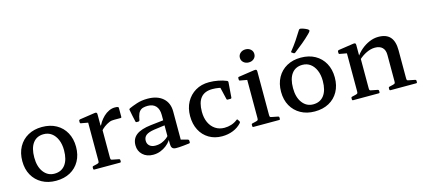

<svg xmlns="http://www.w3.org/2000/svg" viewBox="-60 -1259 3879 1766"><g transform="rotate(-15 1879.5 -376.0)"><path d="M304 9Q228 9 170.5 -23Q113 -55 81 -112Q49 -169 49 -246Q49 -323 81 -381Q113 -439 170.5 -471Q228 -503 304 -503Q382 -503 439.5 -471Q497 -439 529 -381Q561 -323 561 -246Q561 -169 529 -111.5Q497 -54 439.5 -22.5Q382 9 304 9ZM306 -58Q373 -58 409.5 -106.5Q446 -155 446 -244Q446 -302 427.5 -345Q409 -388 377 -411.5Q345 -435 302 -435Q236 -435 200 -387Q164 -339 164 -250Q164 -162 203.5 -110Q243 -58 306 -58Z M726 0V-315H836V0ZM1034 -404Q1034 -395 1024 -395H964Q951 -395 940 -393.5Q929 -392 917 -387Q891 -376 866.5 -358Q842 -340 826 -318L823 -350Q832 -378 849.5 -405Q867 -432 890.5 -454.5Q914 -477 942 -490Q970 -503 998 -503Q1034 -503 1034 -491ZM670 0Q660 0 660 -10V-22Q660 -32 670 -34L704 -42Q719 -46 722.5 -50.5Q726 -55 726 -70V-180H836V-69Q836 -55 839.5 -50.5Q843 -46 858 -44L914 -33Q923 -31 923 -22V-9Q923 0 913 0ZM726 -315V-462L744 -428L661 -443Q651 -444 651 -454V-469Q651 -477 661 -480L802 -501Q817 -504 823 -500Q829 -496 829 -483V-381L836 -364V-315Z M1228 9Q1168 9 1130 -26.5Q1092 -62 1092 -117Q1092 -180 1137 -214.5Q1182 -249 1277 -260L1411 -275L1409 -227L1297 -212Q1243 -204 1218.5 -185.5Q1194 -167 1194 -133Q1194 -103 1214.5 -85Q1235 -67 1269 -67Q1304 -67 1331 -78Q1358 -89 1376 -103Q1394 -117 1401 -127L1413 -114Q1410 -97 1395 -76Q1380 -55 1355 -35.5Q1330 -16 1298 -3.5Q1266 9 1228 9ZM1398 -325Q1398 -380 1371 -409.5Q1344 -439 1294 -439Q1269 -439 1249.5 -433.5Q1230 -428 1216 -412Q1202 -396 1194 -364L1187 -330Q1184 -321 1175 -321H1159Q1149 -321 1148 -331Q1141 -361 1135 -389.5Q1129 -418 1124 -446Q1122 -454 1131 -459Q1159 -472 1205.5 -487.5Q1252 -503 1309 -503Q1402 -503 1455 -456.5Q1508 -410 1508 -329V-162H1398ZM1508 -162V-32L1489 -65L1573 -43Q1582 -39 1582 -30V-16Q1582 -7 1572 -6L1519 0Q1470 5 1445 4Q1420 3 1410.5 -10Q1401 -23 1401 -50V-100L1398 -108V-162Z M1885 9Q1815 9 1761 -23Q1707 -55 1677 -112.5Q1647 -170 1647 -246Q1647 -322 1678.5 -379.5Q1710 -437 1765.5 -470Q1821 -503 1895 -503Q1938 -503 1982 -494.5Q2026 -486 2061 -471Q2070 -467 2069 -457L2058 -314Q2057 -304 2047 -304H2021Q2011 -304 2010 -314L1980 -441L2026 -414Q2000 -423 1970.5 -428.5Q1941 -434 1908 -434Q1835 -434 1798.5 -390Q1762 -346 1762 -257Q1762 -198 1782.5 -154Q1803 -110 1840 -85.5Q1877 -61 1926 -61Q1960 -61 1991.5 -71Q2023 -81 2050 -102Q2057 -109 2063 -100L2074 -82Q2079 -76 2072 -67Q2039 -30 1990.5 -10.5Q1942 9 1885 9Z M2241 0V-316H2351V0ZM2185 0Q2175 0 2175 -10V-22Q2175 -32 2185 -34L2219 -42Q2234 -46 2237.5 -50.5Q2241 -55 2241 -70V-180H2351V-69Q2351 -55 2354.5 -50.5Q2358 -46 2373 -44L2429 -33Q2438 -31 2438 -22V-9Q2438 0 2428 0ZM2241 -316V-463L2259 -429L2176 -444Q2166 -445 2166 -455V-470Q2166 -479 2176 -480L2324 -502Q2339 -504 2345 -500.5Q2351 -497 2351 -484V-316ZM2297 -584Q2268 -584 2248 -601.5Q2228 -619 2228 -646Q2228 -673 2248 -690.5Q2268 -708 2297 -708Q2327 -708 2346.5 -690.5Q2366 -673 2366 -646Q2366 -619 2346.5 -601.5Q2327 -584 2297 -584Z M2768 9Q2692 9 2634.5 -23Q2577 -55 2545 -112Q2513 -169 2513 -246Q2513 -323 2545 -381Q2577 -439 2634.5 -471Q2692 -503 2768 -503Q2846 -503 2903.5 -471Q2961 -439 2993 -381Q3025 -323 3025 -246Q3025 -169 2993 -111.5Q2961 -54 2903.5 -22.5Q2846 9 2768 9ZM2770 -58Q2837 -58 2873.5 -106.5Q2910 -155 2910 -244Q2910 -302 2891.5 -345Q2873 -388 2841 -411.5Q2809 -435 2766 -435Q2700 -435 2664 -387Q2628 -339 2628 -250Q2628 -162 2667.5 -110Q2707 -58 2770 -58ZM2732 -560Q2725 -554 2717 -559L2702 -569Q2693 -574 2700 -581Q2734 -623 2763.5 -666.5Q2793 -710 2819 -753Q2825 -762 2834 -761Q2849 -759 2866.5 -752.5Q2884 -746 2898 -738Q2907 -732 2910 -727.5Q2913 -723 2908.5 -715.5Q2904 -708 2891 -695Q2856 -660 2815.5 -626.5Q2775 -593 2732 -560Z M3546 -321Q3546 -367 3521.5 -391Q3497 -415 3451 -415Q3412 -415 3370 -395Q3328 -375 3291 -340L3280 -364Q3306 -405 3342.5 -436Q3379 -467 3421.5 -485Q3464 -503 3507 -503Q3583 -503 3619.5 -461.5Q3656 -420 3656 -336V0H3546ZM3190 0V-315H3300V0ZM3134 0Q3124 0 3124 -10V-22Q3124 -32 3134 -34L3168 -42Q3183 -46 3186.5 -50.5Q3190 -55 3190 -70V-180H3300V-69Q3300 -55 3303.5 -50.5Q3307 -46 3322 -44L3378 -33Q3387 -31 3387 -22V-9Q3387 0 3377 0ZM3490 0Q3480 0 3480 -10V-22Q3480 -32 3490 -34L3524 -42Q3539 -46 3542.5 -50.5Q3546 -55 3546 -70V-180H3656V-69Q3656 -55 3659.5 -50.5Q3663 -46 3678 -44L3734 -33Q3743 -31 3743 -22V-9Q3743 0 3733 0ZM3190 -315V-462L3208 -428L3125 -443Q3115 -444 3115 -454V-469Q3115 -477 3125 -480L3266 -501Q3281 -504 3287 -500Q3293 -496 3293 -483V-381L3300 -364V-315Z"/></g></svg>

Font: Hahmlet Medium
Style: Regular
Weight: 500
Version: Version 1.002